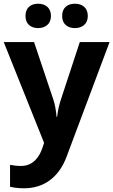

<svg xmlns="http://www.w3.org/2000/svg" viewBox="-20 -772 609 1032"><path d="M117 -686C117 -642 147 -621 185 -621C222 -621 254 -642 254 -686C254 -732 222 -752 185 -752C147 -752 117 -732 117 -686ZM314 -686C314 -642 344 -621 383 -621C420 -621 452 -642 452 -686C452 -732 420 -752 383 -752C344 -752 314 -732 314 -686ZM0 -546 217 -4 208 23C190 76 155 120 93 120C70 120 48 117 34 114V232C52 236 76 240 110 240C214 240 296 183 338 70L569 -546H409L308 -239C298 -209 291 -179 287 -144H284C281 -179 276 -209 266 -239L163 -546Z"/></svg>

Font: Noto Sans Gujarati
Style: Bold
Weight: 700
Designer: Jelle Bosma - Monotype Design Team, Universal Thirst
Foundry: Monotype Imaging Inc.
Version: Version 2.106